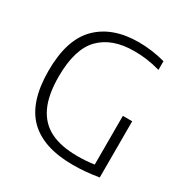

<svg xmlns="http://www.w3.org/2000/svg" viewBox="-171 -892 1007 1040"><g transform="rotate(30 332.0 -372.0)"><path d="M585 -360V-8.5Q539.5 -1 502 2.2Q464.5 5.5 424 5.5Q239.5 5.5 147.8 -84.8Q56 -175 55.5 -369Q55 -565 147 -657Q239 -749 403.5 -749Q485.5 -749 569 -726.5V-672Q524.5 -684.5 485.2 -689.8Q446 -695 406 -695Q267.5 -695 193.2 -619Q119 -543 119 -370.5Q119 -256.5 152.5 -185.5Q186 -114.5 252.5 -81.2Q319 -48 421.5 -48Q479.5 -48 526.5 -55.5V-360Z"/></g></svg>

Font: Encode Sans Light
Style: Regular
Weight: 300
Designer: Multiple Designers
Foundry: Impallari Type
Version: Version 2.000